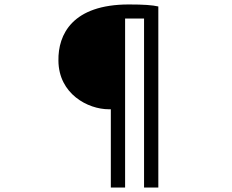

<svg xmlns="http://www.w3.org/2000/svg" viewBox="-20 -784 1040 861"><path d="M477 57H541V-701H626V57H690V-755C664 -761 625 -764 558 -764C305 -764 240 -630 242 -512C243 -363 374 -294 468 -294H477Z"/></svg>

Font: Noto Sans Japanese Regular
Style: Regular
Weight: 400
Designer: Ryoko NISHIZUKA (kana & ideographs); Paul D. Hunt (Latin, Greek & Cyrillic); Wenlong ZHANG (bopomofo); Sandoll Communica
Foundry: Adobe Systems Incorporated
Version: Version 1.000;PS 1;hotconv 1.0.78;makeotf.lib2.5.61930